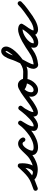

<svg xmlns="http://www.w3.org/2000/svg" viewBox="1227 -1884 664 3234"><g transform="rotate(-90 1559.0 -267.0)"><path d="M13 35Q-1 41 -15.5 34.5Q-30 28 -35 13Q-41 -1 -34.5 -15.5Q-28 -30 -13 -35Q38 -54 91.5 -74Q145 -94 190 -127Q237 -162 278 -205Q319 -248 359 -290Q366 -298 377 -299.5Q388 -301 398 -298Q407 -295 414.5 -287Q422 -279 423 -268Q426 -244 426 -220Q426 -179 418 -135.5Q410 -92 390.5 -53.5Q371 -15 337 11Q323 21 305.5 25.5Q288 30 271 30Q241 30 212 19Q183 8 160 -11Q145 -22 145 -37Q145 -52 154 -63Q163 -74 178 -77.5Q193 -81 207 -69Q228 -52 261 -45Q294 -38 320 -38Q370 -38 420.5 -59Q471 -80 512 -108Q524 -117 539.5 -114Q555 -111 564 -98Q573 -86 570 -70.5Q567 -55 554 -46Q504 -11 442.5 13Q381 37 320 37Q280 37 235.5 26Q191 15 159 -11Q145 -23 145 -38Q145 -53 154 -64Q163 -74 177.5 -77.5Q192 -81 206 -69Q220 -59 236.5 -52Q253 -45 271 -45Q275 -45 281.5 -45.5Q288 -46 292 -49Q316 -67 329 -96.5Q342 -126 346.5 -158.5Q351 -191 351 -220Q351 -240 349 -261Q348 -272 360.5 -272.5Q373 -273 387 -268Q402 -264 411.5 -255Q421 -246 413 -239Q370 -194 327 -149Q284 -104 234 -67Q185 -31 127.5 -8.5Q70 14 13 35Q13 35 13 35Q13 35 13 35Z M554 -46Q542 -37 526.5 -40Q511 -43 502 -56Q493 -68 496 -83.5Q499 -99 512 -108Q539 -127 568 -157.5Q597 -188 628 -219.5Q659 -251 691.5 -272.5Q724 -294 757 -294Q791 -294 820 -273Q849 -252 859 -220Q859 -220 859 -220Q859 -220 859 -220Q863 -205 855.5 -191Q848 -177 834 -173Q819 -169 805 -176.5Q791 -184 787 -198Q784 -207 775 -213Q766 -219 757 -219Q741 -219 723 -206Q705 -193 687.5 -174Q670 -155 654.5 -137Q639 -119 629 -108Q611 -91 592.5 -75.5Q574 -60 554 -46Q554 -46 554 -46Q554 -46 554 -46ZM859 -220Q863 -205 855.5 -191Q848 -177 834 -173Q819 -169 805 -176.5Q791 -184 787 -198Q784 -207 775 -213Q766 -219 757 -219Q736 -219 715.5 -201Q695 -183 677.5 -156.5Q660 -130 649.5 -103.5Q639 -77 639 -59Q639 -47 648.5 -41.5Q658 -36 670.5 -34.5Q683 -33 691 -33Q746 -33 799.5 -55Q853 -77 898 -108Q898 -108 898 -108Q898 -108 898 -108Q910 -117 925.5 -114Q941 -111 950 -98Q959 -86 956 -70.5Q953 -55 940 -46Q886 -8 822 17Q758 42 691 42Q660 42 631 31.5Q602 21 583 -1.5Q564 -24 564 -59Q564 -93 580 -133Q596 -173 623 -210Q650 -247 684.5 -270.5Q719 -294 757 -294Q791 -294 820 -273Q849 -252 859 -220Q859 -220 859 -220Q859 -220 859 -220Z M887 -56Q878 -69 881 -84Q884 -99 897 -108Q947 -143 993.5 -186Q1040 -229 1075 -279Q1086 -293 1100.5 -294.5Q1115 -296 1126 -289Q1138 -281 1142.5 -267.5Q1147 -254 1139 -238Q1122 -209 1100 -174Q1078 -139 1062 -102.5Q1046 -66 1046 -32Q1046 -32 1045 -34Q1044 -35 1050.5 -34Q1057 -33 1060 -33Q1082 -33 1111.5 -52Q1141 -71 1173.5 -101Q1206 -131 1236.5 -165Q1267 -199 1290.5 -228.5Q1314 -258 1326 -275Q1337 -290 1352 -290Q1367 -290 1378 -281Q1390 -273 1394 -258.5Q1398 -244 1386 -230Q1376 -217 1365.5 -204.5Q1355 -192 1348 -178Q1348 -178 1348 -179Q1348 -179 1348 -179Q1330 -146 1309 -107.5Q1288 -69 1288 -30Q1288 -27 1288 -27Q1288 -27 1288 -28Q1288 -28 1288 -28Q1291 -22 1287.5 -24Q1284 -26 1280.5 -30.5Q1277 -35 1280 -35Q1297 -35 1325.5 -48.5Q1354 -62 1381.5 -79.5Q1409 -97 1424 -108Q1437 -117 1452.5 -114Q1468 -111 1477 -99Q1486 -86 1483 -70.5Q1480 -55 1468 -46Q1445 -31 1412 -10.5Q1379 10 1344 25Q1309 40 1280 40Q1259 40 1244.5 31.5Q1230 23 1222 8Q1222 8 1222 8Q1222 7 1222 7Q1213 -9 1213 -30Q1213 -80 1236 -126Q1259 -172 1282 -215Q1282 -215 1282 -215Q1282 -216 1282 -216Q1292 -232 1304 -247Q1316 -262 1328 -276Q1339 -291 1354 -291Q1369 -291 1380 -283Q1391 -275 1394.5 -260.5Q1398 -246 1388 -231Q1370 -206 1341.5 -171Q1313 -136 1278 -99Q1243 -62 1205.5 -30Q1168 2 1130.5 22Q1093 42 1060 42Q1026 42 998.5 24Q971 6 971 -32Q971 -74 988 -116.5Q1005 -159 1029 -199Q1053 -239 1073 -276Q1082 -291 1097 -292Q1112 -293 1124 -285Q1136 -278 1141.5 -264Q1147 -250 1137 -235Q1097 -180 1046 -132.5Q995 -85 939 -46Q926 -37 911 -40Q896 -43 887 -56Z M1414 -56Q1405 -68 1408 -83.5Q1411 -99 1424 -108Q1487 -152 1550.5 -200.5Q1614 -249 1683 -283Q1683 -283 1683 -283Q1683 -283 1683 -283Q1697 -290 1711.5 -285Q1726 -280 1733 -266Q1740 -252 1735 -237.5Q1730 -223 1716 -216Q1650 -184 1588.5 -136Q1527 -88 1466 -46Q1454 -37 1438.5 -40Q1423 -43 1414 -56ZM1733 -265Q1740 -251 1734.5 -236.5Q1729 -222 1715 -215Q1674 -197 1648 -156.5Q1622 -116 1622 -71Q1622 -54 1632 -43.5Q1642 -33 1659 -33Q1683 -33 1704.5 -48Q1726 -63 1742 -86.5Q1758 -110 1767 -135.5Q1776 -161 1776 -183Q1776 -196 1767 -209Q1758 -222 1744 -222Q1737 -222 1731 -222Q1727 -221 1727 -221Q1728 -222 1729.5 -224.5Q1731 -227 1730 -226Q1730 -226 1730 -225Q1730 -225 1730 -225Q1730 -224 1730.5 -226.5Q1731 -229 1730 -230Q1729 -237 1729 -234.5Q1729 -232 1728 -236Q1729 -235 1729 -235Q1735 -231 1746 -227Q1755 -224 1764.5 -222Q1774 -220 1784 -219Q1831 -211 1879.5 -210Q1928 -209 1976 -208Q1976 -208 1976 -208Q1976 -208 1976 -208Q1992 -208 2003 -197Q2014 -186 2013 -171Q2013 -155 2002 -144Q1991 -133 1976 -134Q1961 -134 1929 -133.5Q1897 -133 1857 -135Q1817 -137 1777.5 -143.5Q1738 -150 1707 -163Q1676 -176 1662 -197Q1648 -218 1660 -251Q1660 -251 1660 -251Q1660 -250 1660 -250Q1669 -278 1693.5 -288Q1718 -298 1744 -298Q1775 -298 1799 -281.5Q1823 -265 1837 -238.5Q1851 -212 1851 -183Q1851 -146 1836.5 -106.5Q1822 -67 1795.5 -33.5Q1769 0 1734 21Q1699 42 1659 42Q1611 42 1579 9Q1547 -24 1547 -71Q1547 -116 1564.5 -157.5Q1582 -199 1612.5 -232Q1643 -265 1684 -283Q1698 -290 1712.5 -284.5Q1727 -279 1733 -265Z M1976 -134Q1961 -133 1950 -144Q1939 -155 1939 -171Q1938 -186 1949 -197Q1960 -208 1976 -209Q2018 -209 2063 -231.5Q2108 -254 2150.5 -289.5Q2193 -325 2228 -363.5Q2263 -402 2285 -434Q2293 -445 2305 -464Q2317 -483 2317 -497Q2317 -503 2317 -503.5Q2317 -504 2313 -504Q2305 -504 2295 -491.5Q2285 -479 2276 -461Q2267 -443 2260 -427Q2253 -411 2251 -404Q2236 -356 2216 -309.5Q2196 -263 2174 -218Q2167 -204 2153.5 -179.5Q2140 -155 2126 -128Q2112 -101 2102 -76Q2092 -51 2092 -36Q2092 -34 2093 -31Q2094 -28 2092 -30Q2091 -31 2088 -31Q2088 -31 2085 -31Q2083 -31 2083 -31Q2144 -39 2191.5 -55Q2239 -71 2291 -108Q2291 -108 2291 -108Q2291 -108 2291 -108Q2304 -117 2319.5 -114Q2335 -111 2344 -99Q2353 -86 2350 -70.5Q2347 -55 2335 -46Q2275 -4 2219 15.5Q2163 35 2092 43Q2092 43 2090 43Q2088 44 2088 44Q2055 44 2036 19.5Q2017 -5 2017 -36Q2017 -67 2032.5 -104Q2048 -141 2067.5 -176.5Q2087 -212 2101 -240Q2123 -285 2143.5 -331.5Q2164 -378 2179 -426Q2186 -448 2198 -474Q2210 -500 2226.5 -524Q2243 -548 2265 -563.5Q2287 -579 2313 -579Q2349 -579 2370.5 -555.5Q2392 -532 2392 -497Q2392 -463 2370.5 -423.5Q2349 -384 2313 -343Q2277 -302 2232.5 -264.5Q2188 -227 2141.5 -197.5Q2095 -168 2052 -151Q2009 -134 1976 -134Q1976 -134 1976 -134Q1976 -134 1976 -134Z M2282 -56Q2273 -68 2276 -83.5Q2279 -99 2292 -108Q2325 -131 2374 -163Q2423 -195 2477.5 -225Q2532 -255 2585 -274.5Q2638 -294 2681 -294Q2701 -294 2721 -289Q2741 -284 2758 -272Q2772 -261 2773.5 -246.5Q2775 -232 2767 -221Q2760 -209 2746.5 -204.5Q2733 -200 2717 -209Q2700 -219 2679 -219Q2649 -219 2609.5 -202.5Q2570 -186 2533 -159Q2496 -132 2471.5 -99.5Q2447 -67 2447 -34Q2447 -32 2447.5 -29.5Q2448 -27 2446 -30Q2443 -33 2448.5 -31.5Q2454 -30 2458 -30Q2495 -30 2532 -54Q2569 -78 2603 -114.5Q2637 -151 2663.5 -189Q2690 -227 2706 -256Q2715 -272 2730 -275Q2745 -278 2757 -271Q2769 -264 2775 -250Q2781 -236 2772 -220Q2763 -203 2745 -177.5Q2727 -152 2708 -124Q2689 -96 2676 -71.5Q2663 -47 2663 -32Q2663 -30 2661.5 -33Q2660 -36 2661 -36Q2664 -34 2668.5 -33.5Q2673 -33 2676 -33Q2705 -33 2738 -44.5Q2771 -56 2802 -73.5Q2833 -91 2856 -108Q2856 -108 2856 -108Q2856 -108 2856 -108Q2869 -117 2884.5 -114Q2900 -111 2909 -99Q2918 -86 2915 -70.5Q2912 -55 2900 -46Q2870 -25 2832 -4.5Q2794 16 2754 29Q2714 42 2676 42Q2643 42 2615.5 23.5Q2588 5 2588 -32Q2588 -60 2601 -89Q2614 -118 2633.5 -147Q2653 -176 2673 -203.5Q2693 -231 2706 -256Q2715 -272 2730 -275Q2745 -278 2757 -271Q2769 -264 2775 -250Q2781 -236 2772 -220Q2750 -181 2717 -135Q2684 -89 2642.5 -48Q2601 -7 2554 19Q2507 45 2458 45Q2420 45 2396 25.5Q2372 6 2372 -34Q2372 -73 2391.5 -111Q2411 -149 2444.5 -182Q2478 -215 2518.5 -240Q2559 -265 2600.5 -279.5Q2642 -294 2679 -294Q2720 -294 2755 -273Q2770 -264 2771 -249.5Q2772 -235 2764 -223Q2757 -210 2743 -205Q2729 -200 2714 -210Q2707 -216 2698 -217.5Q2689 -219 2681 -219Q2655 -219 2618.5 -206Q2582 -193 2541.5 -172.5Q2501 -152 2461.5 -128.5Q2422 -105 2389 -83Q2356 -61 2334 -46Q2322 -37 2306.5 -40Q2291 -43 2282 -56Z M2847 -54Q2838 -67 2841 -82Q2844 -97 2856 -106Q2917 -149 2978.5 -193.5Q3040 -238 3092 -290Q3092 -290 3092 -290Q3092 -290 3092 -290Q3103 -301 3118.5 -301.5Q3134 -302 3145 -291Q3156 -280 3156.5 -264.5Q3157 -249 3146 -238Q3091 -182 3027 -136Q2963 -90 2900 -45Q2887 -36 2871.5 -38.5Q2856 -41 2847 -54Z"/></g></svg>

Font: FRB American Cursive Guidelines Extrabold
Style: Bold Italic
Weight: 800
Italic angle: -25°
Version: Version 2.0;Modular Font Editor K font №1